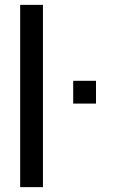

<svg xmlns="http://www.w3.org/2000/svg" viewBox="-20 -770 478 790"><path d="M375 -437.5H281.2V-343.8H375ZM63 -750H156.7V0H63Z"/></svg>

Font: Michroma
Style: Regular
Weight: 400
Version: Version 1.000